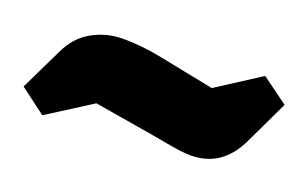

<svg xmlns="http://www.w3.org/2000/svg" viewBox="-37 -430 470 293"><g transform="rotate(15 198.0 -283.5)"><path d="M283 -210Q269 -210 246 -216Q223 -222 205 -227L116 -250L41 -211L2 -246L42 -313Q56 -336 77 -346Q98 -356 120 -356Q134 -356 154 -352.5Q174 -349 191 -344L280 -318L354 -357L394 -322L354 -254Q341 -232 323.5 -221Q306 -210 283 -210Z"/></g></svg>

Font: Faustina Light ExtraBold
Style: Regular
Weight: 800
Version: Version 1.200